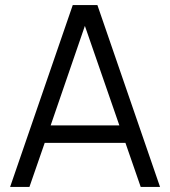

<svg xmlns="http://www.w3.org/2000/svg" viewBox="-20 -740 674 760"><path d="M20 0 268 -720H365.5L613.5 0H537L476.5 -174.5H157L96.5 0ZM180.5 -243.5H452.5L316 -637.5Z"/></svg>

Font: Cns Manrope
Style: Regular
Weight: 400
Designer: Mikhail Sharanda
Foundry: Mikhail Sharanda
Version: Version 4.504